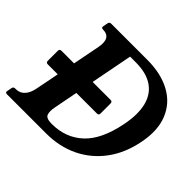

<svg xmlns="http://www.w3.org/2000/svg" viewBox="-172 -842 1025 1025"><g transform="rotate(45 340.5 -330.0)"><path d="M40 -267Q26 -267 26 -280V-356Q26 -370 40 -370H411Q424 -370 424 -356V-280Q424 -267 411 -267ZM397 -660Q502 -660 574 -620.5Q646 -581 676 -507Q706 -433 686 -331Q666 -226 611 -152Q556 -78 475 -39Q394 0 293 0H-2Q-16 0 -13 -13L-8 -40Q-6 -53 8 -53H14Q43 -53 62.5 -75Q82 -97 89 -136L165 -524Q181 -607 116 -607Q102 -607 105 -620L110 -647Q112 -660 126 -660ZM229 -132Q222 -98 229 -77.5Q236 -57 279 -57Q384 -57 454.5 -122.5Q525 -188 553 -331Q570 -416 555.5 -478Q541 -540 493 -573.5Q445 -607 362 -607H321Z"/></g></svg>

Font: Young Serif Light
Style: Italic
Weight: 300
Italic angle: -10.979°
Designer: Bastien Sozeau
Foundry: NBR — Bastien Sozeau
Version: Version 5.001